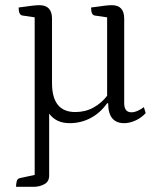

<svg xmlns="http://www.w3.org/2000/svg" viewBox="-20 -464 613 742"><path d="M42 258Q42 248 44.5 237Q47 226 58 224L114 212V-397L67 -404Q52 -406 52 -435Q87 -440 104.5 -442Q122 -444 132 -444Q181 -444 181 -392V-143Q181 -31 271 -31Q310 -31 341.5 -48.5Q373 -66 394 -94V-397L346 -404Q332 -406 332 -435Q367 -440 384.5 -442Q402 -444 412 -444Q460 -444 460 -392V-65Q460 -30 488 -30Q499 -30 512.5 -36Q526 -42 536 -50L543 -27Q527 -9 504 1.5Q481 12 460 12Q398 12 398 -65H394Q368 -28 330.5 -8Q293 12 249 12Q197 12 170 -25V212Q171 237 152 247.5Q133 258 110 258Z"/></svg>

Font: Petrona Light
Style: Regular
Weight: 300
Designer: Ringo R. Seeber
Foundry: Ringo R. Seeber
Version: Version 2.001; ttfautohint (v1.8.3)